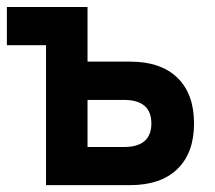

<svg xmlns="http://www.w3.org/2000/svg" viewBox="-20 -538 626 558"><path d="M113.8 0V-406.7H0V-517.6H234.4V-358.9H358.4Q447.3 -358.9 495.6 -312Q543.9 -265.1 543.9 -179.2Q543.9 -93.8 495.6 -46.9Q447.3 0 358.4 0ZM234.4 -110.8H340.3Q419.9 -110.8 419.9 -179.2Q419.9 -247.6 340.3 -247.6H234.4Z"/></svg>

Font: Cascadia Mono NF SemiBold
Style: Regular
Weight: 600
Monospace: yes
Designer: Aaron Bell
Foundry: Saja Typeworks
Version: Version 2404.023; ttfautohint (v1.8.4)